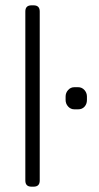

<svg xmlns="http://www.w3.org/2000/svg" viewBox="-20 -700 371 720"><path d="M75 -23V-657Q75 -680 98 -680H106Q129 -680 129 -657V-23Q129 0 106 0H98Q75 0 75 -23ZM226 -325V-338Q226 -352 235.5 -362.5Q245 -373 259 -373H273Q287 -373 296.5 -362.5Q306 -352 306 -338V-325Q306 -310 297 -300Q288 -290 273 -290H259Q245 -290 235.5 -300.5Q226 -311 226 -325Z"/></svg>

Font: Mitr ExtraLight
Style: Regular
Weight: 275
Designer: Thanarat Vachiruckul
Foundry: Cadson Demak Co.,Ltd.
Version: Version 1.001